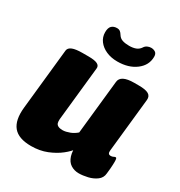

<svg xmlns="http://www.w3.org/2000/svg" viewBox="-172 -838 902 964"><g transform="rotate(30 278.5 -355.5)"><path d="M148 9Q75 9 44.5 -28Q14 -65 22 -141L59 -493Q61 -509 80.5 -517Q100 -525 140 -525H174Q210 -525 225.5 -517Q241 -509 239 -493L206 -180Q205 -167 207.5 -158Q210 -149 219.5 -144Q229 -139 246 -139Q255 -139 265.5 -141.5Q276 -144 286.5 -148Q297 -152 306.5 -158Q316 -164 324 -171L357 -483Q361 -525 439 -525H465Q505 -525 522 -515Q539 -505 537 -483L504 -170Q503 -159 506.5 -153.5Q510 -148 520 -148Q528 -148 534.5 -151.5Q541 -155 545 -155Q549 -155 550.5 -149.5Q552 -144 552 -131Q552 -124 551.5 -114Q551 -104 550 -91Q549 -78 547 -62Q545 -36 524 -20.5Q503 -5 475 1.5Q447 8 424 8Q398 8 377.5 -5Q357 -18 348 -46.5Q339 -75 344 -122L352 -91Q339 -71 309.5 -47.5Q280 -24 239 -7.5Q198 9 148 9ZM311 -575Q275 -575 246.5 -587.5Q218 -600 201.5 -622Q185 -644 185 -672Q185 -698 196.5 -709Q208 -720 228 -720Q238 -720 245 -715Q252 -710 260 -697Q269 -683 285 -678Q301 -673 323 -673Q345 -673 361 -679Q377 -685 387 -700Q393 -710 403.5 -715Q414 -720 425 -720Q439 -720 449.5 -713Q460 -706 460 -688Q460 -639 418 -607Q376 -575 311 -575Z"/></g></svg>

Font: Asap Black
Style: Italic
Weight: 900
Italic angle: -6°
Designer: Pablo Cosgaya
Foundry: Omnibus-Type
Version: Version 3.001